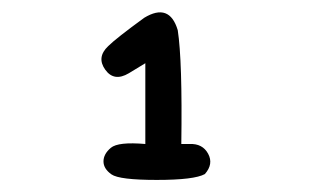

<svg xmlns="http://www.w3.org/2000/svg" viewBox="-20 -758 540 318"><path d="M218.8 -728.5Q260.7 -753.9 274.4 -708Q282.2 -657.2 280.3 -519.5H293.9Q315.4 -520.5 324.7 -503.4Q334 -486.3 319.3 -469.7Q301.8 -460 239.7 -460Q177.7 -460 164.6 -469.2Q151.4 -478.5 151.4 -490.7Q151.4 -502.9 163.6 -513.2Q175.8 -523.4 220.7 -519.5V-653.3L193.4 -636.7Q168.9 -622.1 154.3 -642.6Q139.6 -663.1 159.2 -681.6Q171.9 -694.3 218.8 -728.5Z"/></svg>

Font: JasonHandwriting4
Style: Regular
Weight: 400
Version: Version 1.01.21